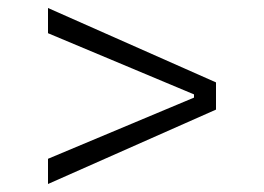

<svg xmlns="http://www.w3.org/2000/svg" viewBox="-20 -590 660 480"><path d="M100 -130V-193L465 -346V-354L100 -507V-570L520 -384V-316Z"/></svg>

Font: Space Grotesk Variable
Style: Regular
Weight: 400
Designer: Florian Karsten (Space Grotesk), Colophon Foundry (Space Mono)
Foundry: Florian Karsten
Version: Version 1.106